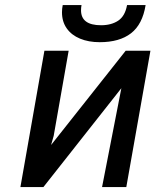

<svg xmlns="http://www.w3.org/2000/svg" viewBox="-20 -756 640 776"><path d="M159.5 -551H257.5L197 -207L186.5 -170L488 -551H588L490.5 0H392.5L470.5 -399.5L155.5 0H62.5ZM230.5 -706.5Q230.5 -720.5 233.5 -735.5H309.5Q307.5 -725.5 307.5 -714.5Q307.5 -654 388.5 -654Q430 -654 457.8 -672.5Q485.5 -691 493.5 -735.5H568.5Q556 -657.5 509.5 -621.5Q463 -585.5 383 -585.5Q338 -585.5 303.5 -599.8Q269 -614 249.8 -641.2Q230.5 -668.5 230.5 -706.5Z"/></svg>

Font: JuliaMono Medium
Style: Italic
Weight: 500
Italic angle: -9°
Monospace: yes
Designer: cormullion
Foundry: corm
Version: Version 0.054; ttfautohint (v1.8.4)